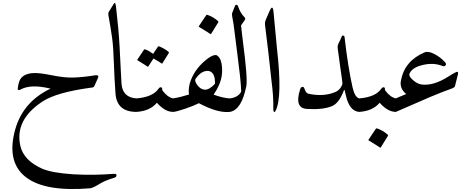

<svg xmlns="http://www.w3.org/2000/svg" viewBox="-20 -746 3136 1280"><path d="M633 -226 609 -172Q605 -164 598 -163Q358 -132 263 -69Q76 54 116 228Q139 324 260 378Q327 407 469 416Q540 420 607 419Q674 418 735 413Q751 411 755 417Q759 423 755 430Q753 434 749.5 435.5Q746 437 742 439Q681 457 647 478Q622 494 605.5 501Q589 508 583 509Q289 534 159 440Q28 345 75 142Q122 -63 317 -155Q184 -188 115 -148Q108 -145 103 -146Q98 -147 98 -153Q100 -178 108 -202Q126 -255 204 -259Q243 -261 327 -244Q411 -227 470 -229Q499 -230 535 -233.5Q571 -237 614 -244Q643 -248 633 -226Z M738 -720Q742 -727 745 -726Q750 -726 753 -705Q771 -550 777 -440Q782 -336 785.5 -273Q789 -210 790 -188Q797 -96 890 -90Q917 -88 911 -54Q902 0 890 0Q759 0 750 -122Q746 -173 743.5 -224.5Q741 -276 739 -328Q736 -432 727 -496.5Q718 -561 703 -643Q700 -658 706 -668Z M1134 -90Q1152 -85 1153 -79Q1155 -71 1153 -55Q1146 0 1134 0Q1080 0 1026 -61Q980 -6 890 0Q880 0 877 -15L869 -57Q866 -66 873 -78Q879 -88 890 -90Q1000 -99 1038 -156Q1043 -164 1052 -164Q1061 -164 1061 -155Q1061 -147 1063 -143Q1096 -98 1134 -90ZM1033 -435Q1035 -438 1041 -437Q1058 -430 1074 -421Q1090 -412 1104 -400Q1108 -396 1105 -392L1062 -323Q1060 -320 1054 -325Q1051 -328 1038.5 -335.5Q1026 -343 1003 -356L969 -303Q966 -299 960 -304Q956 -307 940.5 -317Q925 -327 897 -344Q893 -346 896 -349L940 -415Q942 -418 947 -417Q962 -412 975.5 -404Q989 -396 1001 -387Z M1417 -379Q1420 -379 1422 -378.5Q1424 -378 1426 -377Q1450 -362 1457 -322Q1470 -246 1440 -179Q1433 -163 1424 -147Q1415 -131 1404 -115Q1435 -104 1462 -97.5Q1489 -91 1512 -90Q1522 -90 1524 -65Q1530 -2 1512 0Q1432 9 1306 -58Q1268 -39 1211 -20Q1151 0 1134 0Q1122 0 1116 -22Q1113 -33 1113.5 -44Q1114 -55 1116 -66Q1121 -89 1134 -90Q1163 -95 1189 -101.5Q1215 -108 1240 -116Q1233 -160 1252 -211Q1268 -252 1295.5 -288Q1323 -324 1364 -355Q1396 -379 1417 -379ZM1372 -273Q1324 -278 1285 -222Q1274 -208 1296 -178Q1319 -148 1347 -148Q1376 -148 1413 -187Q1416 -262 1372 -273ZM1355 -645Q1357 -648 1363 -647Q1403 -633 1434 -605Q1438 -601 1435 -597L1388 -521Q1385 -516 1378 -522Q1374 -525 1357 -536Q1340 -547 1308 -566Q1303 -569 1306 -572Z M1528 -660Q1543 -696 1546 -705Q1549 -714 1556 -714Q1564 -714 1567 -704Q1582 -659 1610 -631Q1620 -622 1609 -608L1587 -577Q1590 -549 1593 -523Q1596 -497 1599 -473Q1632 -224 1622 -171Q1590 -12 1512 0Q1510 0 1508 0Q1494 -4 1497 -66Q1497 -89 1512 -90Q1567 -96 1588 -135Q1587 -174 1580.5 -236Q1574 -298 1563 -381Q1553 -464 1546 -515Q1539 -566 1537 -585L1527 -642Q1526 -654 1528 -660Z M1776 -670Q1797 -719 1803 -672L1826 -427Q1864 -96 1817 -7Q1810 5 1806 -1Q1802 -6 1802 -18Q1804 -102 1790 -207Q1790 -211 1769 -397L1747 -578Q1745 -598 1751 -612Z M2375 -90Q2391 -85 2395 -64Q2400 -40 2394 -20Q2388 0 2375 0Q2310 -4 2286 -109Q2282 -126 2280 -134.5Q2278 -143 2278 -143Q2275 -151 2272 -142Q2240 -57 2192 -38Q2131 -13 2024 -20Q1941 -26 1981 -151Q1986 -166 1996 -167Q2006 -168 2010 -154Q2019 -125 2037 -121Q2134 -100 2212 -131Q2250 -146 2263 -187Q2264 -193 2249 -294Q2242 -344 2238 -375.5Q2234 -407 2232 -418Q2229 -440 2235 -452Q2243 -469 2249 -481.5Q2255 -494 2258 -502Q2261 -510 2268 -509Q2276 -507 2277 -499Q2289 -394 2302.5 -310.5Q2316 -227 2330 -165Q2345 -97 2375 -90Z M2619 -90Q2637 -85 2638 -79Q2640 -71 2638 -55Q2631 0 2619 0Q2565 0 2511 -61Q2465 -6 2375 0Q2365 0 2362 -15L2354 -57Q2351 -66 2358 -78Q2364 -88 2375 -90Q2485 -99 2523 -156Q2528 -164 2537 -164Q2546 -164 2546 -155Q2546 -147 2548 -143Q2581 -98 2619 -90ZM2486 112Q2488 109 2494 110Q2534 124 2565 152Q2569 156 2566 160L2519 236Q2516 241 2509 235Q2505 232 2488 221Q2471 210 2439 191Q2434 188 2437 185Z M3033 -251 3013 -171Q3010 -163 2995 -157Q2966 -147 2929.5 -132.5Q2893 -118 2849 -100L2619 0Q2596 0 2589 -37Q2582 -74 2619 -90Q2621 -91 2638.5 -98.5Q2656 -106 2688 -119Q2642 -157 2653 -210Q2678 -341 2811 -397Q2835 -407 2876 -386Q2918 -364 2947 -331Q2958 -319 2950 -310Q2942 -301 2930 -306Q2872 -330 2799 -313Q2728 -297 2710 -255Q2703 -239 2732 -213Q2760 -188 2788 -183Q2869 -171 2973 -238Q2984 -245 2994 -251Q3004 -257 3012 -261Q3039 -277 3033 -251Z"/></svg>

Font: Amiri Quran
Style: Regular
Weight: 400
Designer: Khaled Hosny
Version: Version 0.117